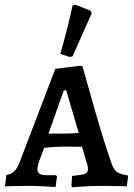

<svg xmlns="http://www.w3.org/2000/svg" viewBox="-20 -786 566 812"><path d="M282 1 285 -42Q327 -46 339.5 -51Q352 -56 352 -71Q352 -84 346 -100L327 -165Q306 -166 248 -166Q217 -166 167 -161L143 -97Q138 -77 138 -72Q138 -57 147.5 -51Q157 -45 180 -45H217L221 -40L215 5Q204 4 167 2Q130 0 97 0Q64 0 37 1Q10 2 1 2L7 -46Q27 -49 39.5 -60.5Q52 -72 63 -100L214 -495L320 -508L329 -505Q341 -461 380 -324.5Q419 -188 450 -100Q459 -71 473.5 -59.5Q488 -48 519 -45L522 -40L516 2Q506 2 477.5 1Q449 0 419 0Q377 0 336.5 2.5Q296 5 285 6ZM247 -221Q286 -221 313 -224L260 -404H250L185 -221ZM235 -558Q265 -661 287 -763L298 -766L363 -741L368 -730L287 -548L275 -545Z"/></svg>

Font: Alegreya SC Medium
Style: Regular
Weight: 500
Designer: Juan Pablo del Peral
Foundry: Huerta Tipografica
Version: Version 2.007; ttfautohint (v1.6)